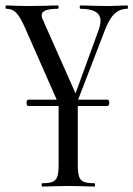

<svg xmlns="http://www.w3.org/2000/svg" viewBox="-27 -406 487 701"><path d="M70 -31Q70 -35 71.5 -38.5Q73 -42 76 -42H365Q372 -42 372 -31Q372 -19 365 -19H76Q70 -19 70 -31ZM127 263Q153 263 165.5 257.5Q178 252 182.5 238Q187 224 187 194V-60H257V194Q257 224 261.5 238Q266 252 278.5 257.5Q291 263 318 263Q320 263 320 269Q320 275 318 275Q294 275 280 274L223 273L166 274Q151 275 127 275Q125 275 125 269Q125 263 127 263ZM438 -374Q411 -374 391.5 -356Q372 -338 356 -296L232 26Q231 30 221 30Q211 30 210 26L65 -303Q46 -346 31.5 -360Q17 -374 -4 -374Q-7 -374 -7 -380Q-7 -386 -4 -386Q15 -386 26 -385L73 -384L143 -385Q158 -386 184 -386Q187 -386 187 -380Q187 -374 184 -374Q125 -374 125 -350Q125 -343 129 -335L255 -51L221 11L334 -299Q340 -317 340 -330Q340 -374 266 -374Q264 -374 264 -380Q264 -386 266 -386Q293 -386 307 -385L367 -384L404 -385Q415 -386 438 -386Q440 -386 440 -380Q440 -374 438 -374Z"/></svg>

Font: Cormorant Infant Medium
Style: Regular
Weight: 500
Designer: Christian Thalmann (Catharsis Fonts)
Foundry: Catharsis Fonts
Version: Version 4.000